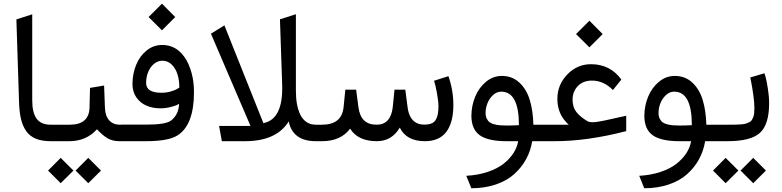

<svg xmlns="http://www.w3.org/2000/svg" viewBox="-20 -753 4170 1024"><path d="M260.7 -87.9Q269.5 -87.9 269.5 -52.7V-36.1Q269.5 0 260.7 0H251Q203.1 0 170.7 -13.4Q138.2 -26.9 119.1 -54.7Q100.1 -82.5 91.6 -119.9Q83 -157.2 81.5 -210.4L67.4 -649.4L151.9 -676.8V-217.3Q151.9 -151.9 175.5 -119.9Q199.2 -87.9 250.5 -87.9Z M450.7 88.9 518.6 156.7 450.7 224.1 383.3 156.7ZM303.7 88.9 371.6 156.7 303.7 224.1 236.3 156.7ZM633.3 0H617.2Q581.1 0 554.7 -14.9Q528.3 -29.8 497.1 -63.5Q439.9 0 349.6 0H254.4Q244.1 0 240.5 -8.5Q236.8 -17.1 236.8 -36.1V-52.7Q236.8 -71.8 240.2 -79.8Q243.7 -87.9 254.4 -87.9H351.6Q455.1 -87.9 457.5 -179.2L460 -284.2L535.2 -296.9L539.6 -179.2Q541 -134.8 562.3 -111.3Q583.5 -87.9 618.7 -87.9H633.3Q642.1 -87.9 642.1 -52.7V-36.1Q642.1 0 633.3 0Z M835.4 -175.3Q793.9 -175.3 760.7 -189.7Q727.5 -204.1 707 -233.9Q686.5 -263.7 686.5 -303.7Q686.5 -359.4 706.1 -407Q725.6 -454.6 762.2 -483.9Q798.8 -513.2 845.2 -513.2Q869.6 -513.2 891.6 -505.6Q913.6 -498 930.4 -484.6Q947.3 -471.2 961.2 -452.4Q975.1 -433.6 984.9 -411.6Q994.6 -389.6 1001.5 -364.7Q1008.3 -339.8 1011.5 -314.2Q1014.6 -288.6 1014.6 -262.2Q1014.6 -86.9 927.2 -31.2Q878.4 0 759.3 0H628.4Q605 0 605 -36.1V-52.7Q605 -88.4 628.4 -88.4H762.2Q864.7 -88.4 892.6 -110.4Q933.1 -142.1 935.1 -199.2Q930.7 -196.8 922.6 -192.6Q914.6 -188.5 888.7 -181.9Q862.8 -175.3 835.4 -175.3ZM759.3 -310.5Q759.3 -258.3 840.8 -258.3Q866.7 -258.3 890.6 -265.1Q914.6 -272 925.8 -279.3L936.5 -286.1Q936.5 -324.2 926.8 -356Q917 -387.7 896 -408.4Q875 -429.2 846.2 -429.2Q822.8 -429.2 803 -413.8Q783.2 -398.4 771.2 -371.1Q759.3 -343.8 759.3 -310.5ZM843.8 -733.4 914.6 -662.1 843.8 -591.3 772.5 -662.1Z M1558.1 -268.1Q1558.1 -230 1563.7 -198.7Q1569.3 -167.5 1581.5 -141.8Q1593.8 -116.2 1614.7 -102.1Q1635.7 -87.9 1664.6 -87.9H1670.4Q1679.2 -87.9 1679.2 -52.7V-36.1Q1679.2 0 1670.4 0H1664.1Q1602.5 0 1566.2 -26.9Q1529.8 -53.7 1520 -105.5Q1454.1 0 1287.1 0H1163.1L1148.4 -81.5H1315.9L1105 -573.2L1176.8 -617.7L1384.8 -96.2Q1490.7 -117.2 1484.9 -300.8L1473.1 -649.9L1558.1 -677.2Z M2246.1 0Q2147.5 0 2112.3 -72.3Q2069.3 0 1990.2 0Q1888.7 0 1847.2 -66.9Q1797.9 0 1696.8 0H1665Q1653.8 0 1650.1 -8.3Q1646.5 -16.6 1646.5 -36.1V-52.7Q1646.5 -71.8 1650.1 -79.8Q1653.8 -87.9 1665 -87.9H1697.8Q1803.2 -87.9 1812.5 -182.1L1821.8 -274.9H1879.4L1891.6 -181.6Q1897.9 -133.8 1921.9 -110.8Q1945.8 -87.9 1989.3 -87.9Q2026.4 -87.9 2048.1 -111.8Q2069.8 -135.7 2074.7 -182.1L2084 -274.9H2141.6L2153.8 -181.2Q2157.7 -149.9 2169.4 -129.2Q2181.2 -108.4 2199.5 -98.4Q2217.8 -88.4 2242.2 -88.4Q2270 -88.4 2285.9 -96.7Q2301.8 -105 2310.1 -126.7Q2318.4 -148.4 2318.4 -187Q2318.4 -213.4 2310.1 -258.5Q2301.8 -303.7 2294.9 -322.3L2371.6 -346.7Q2397.9 -272 2397.9 -192.9Q2397.9 -99.6 2360.4 -49.8Q2322.8 0 2246.1 0Z M2493.7 251 2466.8 184.6Q2528.8 181.2 2580.1 164.1Q2631.3 147 2664.6 121.1Q2697.8 95.2 2717.8 64.5Q2737.8 33.7 2743.7 0H2681.6Q2582.5 0 2538.3 -32Q2494.1 -64 2494.1 -136.2Q2494.6 -189.5 2514.4 -237.5Q2534.2 -285.6 2572 -316.9Q2609.9 -348.1 2656.7 -348.1Q2711.4 -348.1 2749.5 -313Q2787.6 -277.8 2805.2 -220.7Q2822.8 -163.6 2824.7 -87.9H2884.8Q2893.6 -87.9 2893.6 -52.7V-36.1Q2893.6 0 2884.8 0H2818.4Q2810.1 51.3 2786.1 95.5Q2762.2 139.6 2723.1 175Q2684.1 210.4 2625 230.7Q2565.9 251 2493.7 251ZM2569.8 -150.9Q2569.8 -133.3 2575.9 -120.6Q2582 -107.9 2591.6 -100.8Q2601.1 -93.8 2616.9 -89.8Q2632.8 -85.9 2647.5 -84.7Q2662.1 -83.5 2683.1 -83.5Q2710.9 -83.5 2747.6 -85.4Q2747.6 -264.2 2653.3 -264.2Q2629.4 -264.2 2609.9 -246.3Q2590.3 -228.5 2580.1 -202.9Q2569.8 -177.2 2569.8 -150.9Z M3136.7 -323.2Q3090.3 -323.2 3062 -294.2Q3033.7 -265.1 3033.7 -221.7Q3033.7 -181.2 3054.2 -155.3Q3074.7 -129.4 3114.3 -106Q3123 -101.1 3139.6 -101.1Q3161.1 -101.1 3200.2 -109.4L3319.8 -135.7V-53.7Q3112.8 0 2938.5 0H2879.4Q2856 0 2856 -36.1V-52.7Q2856 -87.9 2879.4 -87.9H3013.2Q2952.6 -142.1 2952.6 -225.1Q2952.6 -300.8 3005.4 -355.7Q3058.1 -410.6 3132.3 -410.6Q3234.4 -410.6 3293.9 -328.6L3249 -272.9Q3199.7 -323.2 3136.7 -323.2ZM3123.5 -642.6 3194.3 -571.3 3123.5 -500.5 3052.2 -571.3Z M3416 251 3389.2 184.6Q3451.2 181.2 3502.4 164.1Q3553.7 147 3586.9 121.1Q3620.1 95.2 3640.1 64.5Q3660.2 33.7 3666 0H3604Q3504.9 0 3460.7 -32Q3416.5 -64 3416.5 -136.2Q3417 -189.5 3436.8 -237.5Q3456.5 -285.6 3494.4 -316.9Q3532.2 -348.1 3579.1 -348.1Q3633.8 -348.1 3671.9 -313Q3710 -277.8 3727.5 -220.7Q3745.1 -163.6 3747.1 -87.9H3807.1Q3815.9 -87.9 3815.9 -52.7V-36.1Q3815.9 0 3807.1 0H3740.7Q3732.4 51.3 3708.5 95.5Q3684.6 139.6 3645.5 175Q3606.4 210.4 3547.4 230.7Q3488.3 251 3416 251ZM3492.2 -150.9Q3492.2 -133.3 3498.3 -120.6Q3504.4 -107.9 3513.9 -100.8Q3523.4 -93.8 3539.3 -89.8Q3555.2 -85.9 3569.8 -84.7Q3584.5 -83.5 3605.5 -83.5Q3633.3 -83.5 3669.9 -85.4Q3669.9 -264.2 3575.7 -264.2Q3551.8 -264.2 3532.2 -246.3Q3512.7 -228.5 3502.4 -202.9Q3492.2 -177.2 3492.2 -150.9Z M3859.9 0H3802.7Q3791 0 3787.1 -8.5Q3783.2 -17.1 3783.2 -36.1V-52.7Q3783.2 -71.8 3786.9 -79.8Q3790.5 -87.9 3801.8 -87.9H3861.8Q3886.7 -87.9 3900.6 -88.1Q3914.6 -88.4 3931.2 -89.6Q3947.8 -90.8 3956.3 -93.3Q3964.8 -95.7 3974.6 -100.3Q3984.4 -105 3988.5 -111.1Q3992.7 -117.2 3996.8 -127Q4001 -136.7 4002.2 -148.9Q4003.4 -161.1 4003.4 -177.7Q4003.4 -205.1 3997.8 -245.6Q3992.2 -286.1 3986.8 -313L3981.4 -339.8L4057.1 -362.3Q4060.1 -353.5 4064.2 -338.4Q4068.4 -323.2 4075.2 -281.2Q4082 -239.3 4082 -202.6Q4082 -89.4 4033.4 -44.7Q3984.9 0 3859.9 0ZM3997.1 88.9 4064.9 156.7 3997.1 224.1 3929.7 156.7ZM3850.1 88.9 3918 156.7 3850.1 224.1 3782.7 156.7Z"/></svg>

Font: Samim WOL
Style: WOL
Weight: 400
Foundry: DejaVu fonts team - Redesigned by Saber Rastikerdar
Version: Version 4.0.0